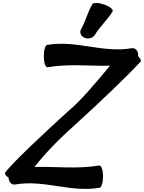

<svg xmlns="http://www.w3.org/2000/svg" viewBox="-20 -1172 955 1274"><path d="M611 -943C643 -997 695 -1042 727 -1096C734 -1109 708 -1129 671 -1142C634 -1155 599 -1156 593 -1144C560 -1090 549 -1031 517 -977C506 -955 518 -929 544 -920C570 -911 600 -921 611 -943ZM81 52C277 19 445 107 641 74C654 72 664 37 664 -4C663 -45 652 -76 639 -74C491 -49 353 -68 209 -64C294 -174 397 -272 502 -366C643 -494 814 -657 913 -763C919 -770 912 -784 896 -799C897 -802 897 -804 897 -807C896 -836 877 -856 854 -852C657 -819 489 -907 293 -874C280 -872 270 -837 271 -796C271 -755 282 -724 296 -726C439 -750 572 -733 710 -736C614 -620 512 -499 432 -434C287 -302 62 -93 14 -26C9 -17 19 -5 37 7C38 36 57 56 81 52Z"/></svg>

Font: Nupuram Black Oblique
Style: Regular
Weight: 900
Designer: Santhosh Thottingal (santhosh.thottingal@gmail.com)
Foundry: SMC
Version: Version 1.000